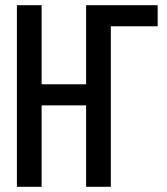

<svg xmlns="http://www.w3.org/2000/svg" viewBox="-20 -718 640 738"><path d="M45 0V-698H140V-394H311V-698H586V-617H406V0H311V-313H140V0Z"/></svg>

Font: IBM Plex Mono Text
Style: Regular
Weight: 450
Designer: Mike Abbink, Paul van der Laan, Pieter van Rosmalen
Foundry: Bold Monday
Version: Version 2.000